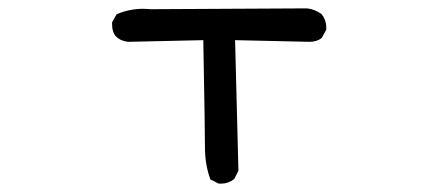

<svg xmlns="http://www.w3.org/2000/svg" viewBox="-20 -449 1040 459"><path d="M509 -10H503L483 -20Q470 -55 470 -96.5Q470 -138 466 -353L286 -349Q248 -354 248 -390V-396L259 -415Q289 -428 323 -428L341 -427L714 -429Q733 -427 749 -415Q760 -401 760 -384V-378L749 -358Q737 -349 720 -349L542 -353L550 -41L540 -21Q526 -10 509 -10Z"/></svg>

Font: Xiaolai Mono SC
Style: Regular
Weight: 400
Monospace: yes
Designer: LXGW / Nozomi Seto
Version: Version 3.113;September 30, 2024